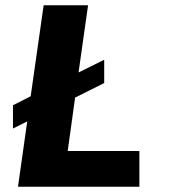

<svg xmlns="http://www.w3.org/2000/svg" viewBox="-20 -706 640 726"><path d="M48 0 83 -247 29 -220V-308L96 -342L145 -686H313L277 -432L374 -480V-392L264 -337L236 -135H507V0Z"/></svg>

Font: Chivo Mono Medium
Style: Bold Italic
Weight: 700
Italic angle: -8.05°
Monospace: yes
Version: Version 1.008